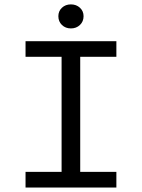

<svg xmlns="http://www.w3.org/2000/svg" viewBox="-20 -846 640 866"><path d="M243.2 -772.9Q243.2 -795.9 259.3 -811Q275.4 -826.2 299.8 -826.2Q324.2 -826.2 340.6 -811Q356.9 -795.9 356.9 -772.9Q356.9 -749 340.6 -733.4Q324.2 -717.8 299.8 -717.8Q275.4 -717.8 259.3 -733.4Q243.2 -749 243.2 -772.9ZM95.2 0V-70.8H257.8V-589.8H95.2V-660.2H504.9V-589.8H341.8V-70.8H504.9V0Z"/></svg>

Font: Office Code Pro D
Style: Regular
Weight: 400
Designer: Nathan Rutzky & Paul D. Hunt
Foundry: Adobe Systems Incorporated
Version: Version 1.004;PS 001.004;hotconv 1.0.70;makeotf.lib2.5.58329